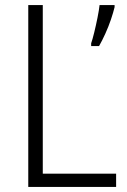

<svg xmlns="http://www.w3.org/2000/svg" viewBox="-20 -734 497 754"><path d="M91 0V-714H148V-52H436V0ZM430 -706Q425 -685 415.5 -657Q406 -629 393.5 -601.5Q381 -574 369 -553H338V-564Q343 -578 350 -606.5Q357 -635 363 -665Q369 -695 371 -714H430Z"/></svg>

Font: Noto Sans Gurmukhi SemiCondensed Light
Style: Regular
Weight: 300
Width: 4
Designer: Jelle Bosma - Monotype Design Team
Foundry: Monotype Imaging Inc.
Version: Version 2.004; ttfautohint (v1.8.4.7-5d5b)